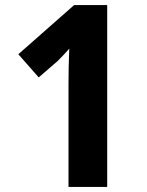

<svg xmlns="http://www.w3.org/2000/svg" viewBox="-20 -734 578 754"><path d="M401 0V-714H271L52 -521L132 -430L207 -495C224 -512 243 -532 252 -543C250 -500 249 -441 249 -405V0Z"/></svg>

Font: Noto Sans Armenian SemiCondensed Medium
Style: Regular
Weight: 500
Width: 4
Designer: Monotype Design Team
Foundry: Monotype Imaging Inc.
Version: Version 2.008